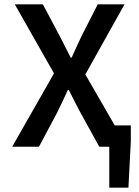

<svg xmlns="http://www.w3.org/2000/svg" viewBox="-20 -674 640 882"><path d="M482 188V0H436L351 -154Q337 -180 324 -205.5Q311 -231 296 -261H292Q278 -231 266 -205.5Q254 -180 241 -154L159 0H36L228 -337L48 -654H177L254 -509Q266 -486 278 -462Q290 -438 305 -409H309Q322 -438 333 -462Q344 -486 355 -509L429 -654H552L372 -332L507 -98H581V-26L570 188Z"/></svg>

Font: Source Code Pro Semibold
Style: Regular
Weight: 600
Monospace: yes
Designer: Paul D. Hunt, Teo Tuominen
Foundry: Adobe Systems Incorporated
Version: Version 2.030;PS 1.000;hotconv 16.6.51;makeotf.lib2.5.65220